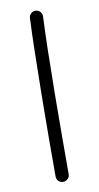

<svg xmlns="http://www.w3.org/2000/svg" viewBox="-83 -726 406 790"><g transform="rotate(-10 119.5 -330.5)"><path d="M125.5 -686.5Q136.7 -686 144.3 -677.5Q151.9 -668.9 151.4 -657.7Q148.4 -595.7 146.7 -512.7Q145 -429.7 144 -338.6Q143.1 -247.6 142.8 -159.9Q142.6 -72.3 142.6 0Q142.6 11.2 134.3 19Q126 26.9 114.7 26.9Q103.5 26.9 95.7 19Q87.9 11.2 87.9 0Q87.9 -72.3 88.1 -160.2Q88.4 -248 89.6 -339.1Q90.8 -430.2 92.5 -513.7Q94.2 -597.2 97.2 -660.6Q97.7 -671.9 106 -679.4Q114.3 -687 125.5 -686.5Z"/></g></svg>

Font: Mikhak-FD Light
Style: Regular
Weight: 300
Designer: Amin Abedi
Version: Version 3.2